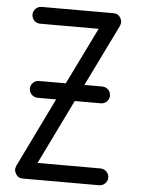

<svg xmlns="http://www.w3.org/2000/svg" viewBox="-54 -797 621 843"><g transform="rotate(5 257.0 -375.0)"><path d="M78 4H415C435 4 452 -13 452 -33C452 -53 435 -70 415 -70H137L276 -355H391C412 -355 428 -372 428 -392C428 -412 412 -429 391 -429H312L445 -701C446 -703 449 -715 449 -717C449 -717 447 -754 412 -754H95C75 -754 58 -737 58 -717C58 -697 74 -680 95 -680H353L230 -429H112C92 -429 75 -413 75 -392C75 -372 92 -355 112 -355H194L45 -49C44 -47 41 -35 41 -33C41 -33 44 4 78 4Z"/></g></svg>

Font: LS
Style: Regular
Weight: 400
Designer: BSozoo
Foundry: BSozoo
Version: Version 001.000